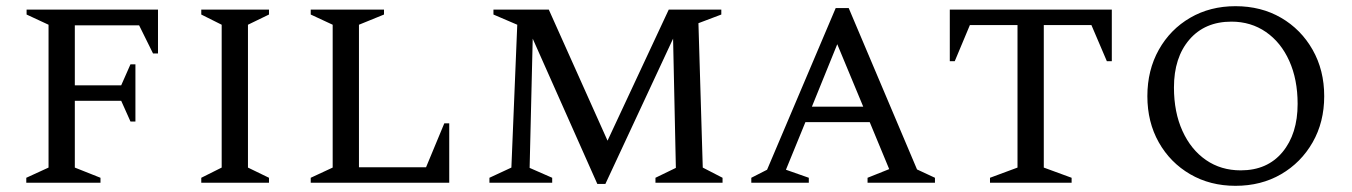

<svg xmlns="http://www.w3.org/2000/svg" viewBox="-20 -591 4373 621"><path d="M65 0V-16L137 -49V-511L66 -544V-560H491V-418H475L430 -509H222V-315H372L402 -383H418V-198H402L372 -265H222V-49L305 -16V0Z M631 0V-16L697 -49V-511L631 -544V-560H850V-544L782 -511V-49L850 -16V0Z M985 0V-16L1056 -49V-511L985 -544V-560H1222V-544L1141 -511V-50H1358L1417 -192H1433V0Z M1563 0V-16L1634 -49L1653 -511L1576 -544V-560H1755L1945 -136L2143 -560H2313V-544L2239 -516L2253 -49L2317 -16V0H2100V-16L2166 -48L2157 -466L1938 4H1912L1703 -466L1693 -48L1766 -16V0Z M2410 0V-16L2461 -42L2683 -565H2725L2946 -43L3004 -16V0H2786V-16L2856 -44L2793 -196H2585L2522 -42L2596 -16V0ZM2606 -246H2772L2688 -448Z M3182 0V-16L3271 -49V-510H3117L3068 -393H3052V-560H3576V-393H3560L3510 -510H3356V-49L3446 -16V0Z M3976 10Q3894 10 3829.5 -27.5Q3765 -65 3728 -130.5Q3691 -196 3691 -280Q3691 -364 3728 -430Q3765 -496 3829.5 -533.5Q3894 -571 3976 -571Q4059 -571 4123.5 -533.5Q4188 -496 4225.5 -430Q4263 -364 4263 -280Q4263 -196 4225.5 -130.5Q4188 -65 4123.5 -27.5Q4059 10 3976 10ZM3993 -40Q4079 -40 4128 -99Q4177 -158 4177 -255Q4177 -334 4150 -394Q4123 -454 4074.5 -487.5Q4026 -521 3963 -521Q3877 -521 3827 -463Q3777 -405 3777 -308Q3777 -228 3804.5 -167.5Q3832 -107 3880.5 -73.5Q3929 -40 3993 -40Z"/></svg>

Font: Spectral SC
Style: Regular
Weight: 400
Designer: Jean-Baptiste Levee
Foundry: Production Type
Version: Version 2.001